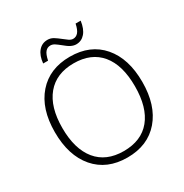

<svg xmlns="http://www.w3.org/2000/svg" viewBox="-201 -1046 1165 1214"><g transform="rotate(-30 382.0 -439.0)"><path d="M459 -772Q441.4 -772 422.4 -781Q403.3 -790 373 -815.9Q357.4 -828.6 342.5 -838.4Q327.6 -848.1 312 -848.1Q290 -848.1 275.4 -831.3Q260.7 -814.5 252 -772H216.3Q221.2 -826.2 247.1 -857.2Q272.9 -888.2 314 -888.2Q337.4 -888.2 356.9 -876Q376.5 -863.8 397 -847.2Q413.6 -833.5 429.2 -822.8Q444.8 -812 459 -812Q481.4 -812 496.6 -829.8Q511.7 -847.7 520 -888.2H557.1Q549.3 -831.5 523.4 -801.8Q497.6 -772 459 -772ZM701.2 -357.9Q701.2 -188 616.2 -89.1Q531.2 9.8 381.8 9.8Q232.9 9.8 147.9 -89.1Q63 -188 63 -358.9Q63 -529.3 148.7 -627.2Q234.4 -725.1 382.8 -725.1Q532.2 -725.1 616.7 -626.7Q701.2 -528.3 701.2 -357.9ZM117.2 -357.9Q117.2 -204.6 185.5 -120.8Q253.9 -37.1 381.8 -37.1Q510.7 -37.1 578.9 -120.1Q647 -203.1 647 -357.9Q647 -512.2 578.9 -594.5Q510.7 -676.8 382.8 -676.8Q255.4 -676.8 186.3 -593.8Q117.2 -510.7 117.2 -357.9Z"/></g></svg>

Font: TypoPRO Open Sans
Style: Regular
Weight: 300
Foundry: Ascender Corporation
Version: Version 1.10